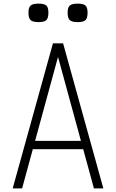

<svg xmlns="http://www.w3.org/2000/svg" viewBox="-20 -1039 640 1059"><path d="M50 0 272 -800H328L550 0H498L300 -725L102 0ZM140 -216 152 -262H448L460 -216ZM408 -917Q377 -917 365 -928Q353 -939 353 -969Q353 -998 365 -1008.5Q377 -1019 408 -1019Q440 -1019 451.5 -1008.5Q463 -998 463 -969Q463 -939 451.5 -928Q440 -917 408 -917ZM192 -917Q161 -917 149 -928Q137 -939 137 -969Q137 -998 149 -1008.5Q161 -1019 192 -1019Q224 -1019 235.5 -1008.5Q247 -998 247 -969Q247 -939 235.5 -928Q224 -917 192 -917Z"/></svg>

Font: Victor Mono Thin
Style: Regular
Weight: 100
Monospace: yes
Designer: Rune Bjørnerås
Version: Version 1.561;gftools[0.9.30]